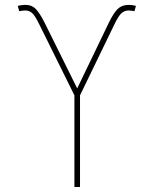

<svg xmlns="http://www.w3.org/2000/svg" viewBox="-20 -751 618 771"><path d="M278.8 0V-368.2L138.2 -652.3Q120.6 -688.5 108.9 -698.7Q97.2 -709 81.5 -709Q75.2 -709 69.1 -708Q63 -707 57.1 -706.1L51.3 -727.5Q59.1 -729 65.7 -730.2Q72.3 -731.4 78.6 -731.4Q106.4 -732.4 123.3 -715.3Q140.1 -698.2 160.2 -657.7L290 -396L416.5 -658.7Q436 -699.2 452.9 -715.3Q469.7 -731.4 496.6 -731.4Q504.4 -731.4 511.2 -730.5Q518.1 -729.5 525.9 -727.5L520 -706.1Q513.7 -707 507.8 -708Q502 -709 496.6 -709Q480.5 -709 468.3 -698.5Q456.1 -688 439 -652.3L301.3 -368.2V0Z"/></svg>

Font: Inter 20pt Thin
Style: Regular
Weight: 250
Version: Version 4.001;git-66647c0bb